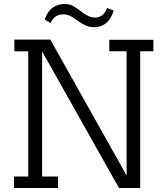

<svg xmlns="http://www.w3.org/2000/svg" viewBox="-20 -939 804 959"><path d="M680.2 -683.1V0H574.2L190.4 -682.1V-57.1H270V0H49.8V-57.1H121.1V-682.6H51.8V-741.2H231.4L612.3 -62.5V-683.1H525.9V-740.2H746.1V-683.1ZM452.1 -803.2Q425.8 -803.2 406.7 -812.3Q387.7 -821.3 371.6 -832.5Q362.8 -838.9 354.5 -845Q346.2 -851.1 337.4 -856Q328.6 -860.8 319.3 -864Q310.1 -867.2 299.3 -867.2Q292 -867.2 283 -866.2Q273.9 -865.2 264.9 -860.8Q255.9 -856.4 247.6 -847.7Q239.3 -838.9 232.9 -823.7L203.1 -841.3Q210.4 -863.3 221.2 -878.2Q231.9 -893.1 245.1 -902.1Q258.3 -911.1 273.2 -915Q288.1 -918.9 303.7 -918.9Q327.1 -918.9 344 -909.7Q360.8 -900.4 377.4 -887.7Q386.7 -880.4 396 -873.8Q405.3 -867.2 414.8 -862.1Q424.3 -856.9 434.6 -854Q444.8 -851.1 456.5 -851.1Q473.6 -851.1 489.7 -862.5Q505.9 -874 514.6 -898.9L547.9 -886.7Q536.1 -845.7 511 -824.5Q485.8 -803.2 452.1 -803.2Z"/></svg>

Font: Twentytwelve Slab Light
Style: TwentytwelveSlab
Weight: 300
Designer: Domenico Catapano
Version: Version 1.00 2012